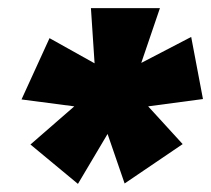

<svg xmlns="http://www.w3.org/2000/svg" viewBox="-20 -764 520 473"><path d="M480 -520 345 -502 430 -409 287 -312 245 -434 172 -311 55 -408 163 -502 33 -519 102 -670 213 -608 204 -744H374L328 -609L451 -673Z"/></svg>

Font: Fira Sans Black
Style: Italic
Weight: 900
Italic angle: -8°
Designer: Carrois Corporate & Edenspiekermann AG
Foundry: Carrois Corporate GbR & Edenspiekermann AG
Version: Version 4.203